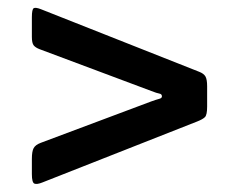

<svg xmlns="http://www.w3.org/2000/svg" viewBox="-20 -629 600 482"><path d="M360 -400.5 79.5 -505.5Q69 -509.5 64.5 -515.2Q60 -521 60 -536.5V-585.5Q60 -606 64.8 -608.5Q69.5 -611 82.5 -606L479.5 -449Q491.5 -444.5 495.8 -437Q500 -429.5 500 -412.5V-361.5Q500 -340.5 494.5 -335Q489 -329.5 475 -324L86.5 -171Q73 -165.5 66.5 -168Q60 -170.5 60 -192V-230Q60 -249 64.5 -257.2Q69 -265.5 82.5 -270.5L360 -374.5Q372.5 -379 379.5 -380.8Q386.5 -382.5 386.5 -387Q386.5 -393 380.2 -394Q374 -395 360 -400.5Z"/></svg>

Font: Besley* Narrow Heavy
Style: Regular
Weight: 800
Width: 4
Designer: Owen Earl
Foundry: indestructible type*
Version: Version 3.000; ttfautohint (v1.8.3)